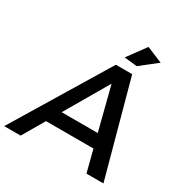

<svg xmlns="http://www.w3.org/2000/svg" viewBox="-252 -1068 1191 1233"><g transform="rotate(30 343.0 -452.0)"><path d="M493 -700 684 0H558L516.5 -162H164.5L70 0H-52L372 -700ZM490.5 -262 409 -581 223 -262ZM496.5 -904 614.5 -855 492.5 -759 397.5 -769Z"/></g></svg>

Font: Argentum Sans
Style: Italic
Weight: 400
Italic angle: -11.3099°
Designer: Julieta Ulanovsky, Owen Earl, Rasmus Andersson, Cristiano Sobral
Foundry: The Argentum Sans Project Authors
Version: Version 3.131; ttfautohint (v1.8.4.7-5d5b-dirty)